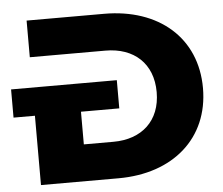

<svg xmlns="http://www.w3.org/2000/svg" viewBox="-55 -757 947 814"><g transform="rotate(-5 419.0 -350.0)"><path d="M87 -295V0H417C649 0 807 -136 807 -350C807 -564 649 -700 417 -700H87V-544H409C530 -544 610 -472 610 -350C610 -228 530 -156 409 -156H283V-295H446V-415H-4V-295Z"/></g></svg>

Font: Montserrat-Alt1 ExtBd
Style: Regular
Weight: 800
Designer: Differentunic
Foundry: Differentunic
Version: Version 7.222